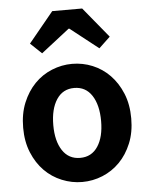

<svg xmlns="http://www.w3.org/2000/svg" viewBox="-58 -890 742 952"><g transform="rotate(-5 313.0 -414.5)"><path d="M313 14Q261 14 212 -6Q163 -26 126 -63.5Q89 -101 66.5 -155.5Q44 -210 44 -279Q44 -349 66.5 -403.5Q89 -458 126 -496Q163 -534 212 -554Q261 -574 313 -574Q366 -574 414.5 -554Q463 -534 500 -496Q537 -458 559.5 -403.5Q582 -349 582 -279Q582 -210 559.5 -155.5Q537 -101 500 -63.5Q463 -26 414.5 -6Q366 14 313 14ZM313 -106Q370 -106 401 -153Q432 -200 432 -279Q432 -359 401 -406.5Q370 -454 313 -454Q256 -454 225 -406.5Q194 -359 194 -279Q194 -200 225 -153Q256 -106 313 -106ZM238 -843H387L511 -692L455 -639L315 -749H311L170 -639L114 -692Z"/></g></svg>

Font: Kinto Sans
Style: Bold
Weight: 700
Designer: Authors: Ryoko NISHIZUKA  (kana & ideographs); Paul D. Hunt (Latin, Greek & Cyrillic); Wenlong ZHANG  (bopomofo); Sandol
Foundry: Adobe Systems Incorporated, ookami Inc.
Version: Version 0.001